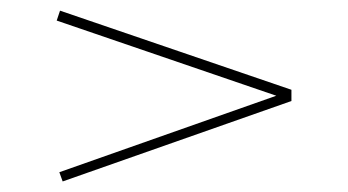

<svg xmlns="http://www.w3.org/2000/svg" viewBox="-20 -604 660 364"><path d="M92.5 -277.5 503.8 -422.5 87.5 -565 93.8 -583.8 532.5 -433.8V-412.5L98.8 -260Z"/></svg>

Font: Equateur
Style: Regular
Weight: 400
Designer: Ange Degheest & Eugénie Bidaut
Foundry: Velvetyne Type Foundry
Version: Version 1.000;FEAKit 1.0